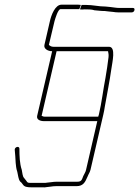

<svg xmlns="http://www.w3.org/2000/svg" viewBox="-20 -609 595 821"><path d="M193 -517 170 -417C166 -401 184 -390 203 -390L139 -114C135 -98 151 -91 168 -91H396L348 117C346 127 341 133 336 144C330 159 329 168 311 168H223C214 168 206 169 199 170L181 172C177 173 173 173 168 173H118C104 173 98 174 94 166L83 152C76 145 76 130 73 117C64 90 63 58 63 26C62 14 43 19 43 31C45 50 46 68 47 87L49 105C50 111 51 118 54 126C58 142 58 156 66 167C70 170 74 174 77 179C84 190 95 192 114 192H162C168 193 174 192 180 191L197 189C203 188 211 187 219 187H307C336 187 344 170 354 147C358 136 364 129 367 117L422 -120C425 -131 426 -141 428 -152C437 -204 449 -262 456 -313C460 -343 477 -409 446 -409H208C199 -409 194 -413 189 -417L213 -518C216 -529 228 -570 239 -570H319C319 -571 327 -588 325 -588C319 -589 313 -589 308 -589H243C216 -589 199 -545 193 -517ZM346 -588H329L322 -569C327 -568 334 -568 342 -569C357 -569 373 -569 384 -565L406 -563C413 -562 420 -562 427 -562L444 -560L464 -558C471 -557 477 -556 486 -556H543C549 -556 554 -560 555 -566C556 -572 554 -575 548 -575H491C476 -575 464 -578 452 -579L432 -581C400 -581 379 -588 346 -588ZM222 -390H442C444 -383 445 -373 444 -364C441 -336 436 -307 431 -276C421 -225 415 -171 403 -120L400 -110H172C167 -110 164 -111 160 -113C159 -113 159 -113 158 -114Z"/></svg>

Font: Electronic
Style: ExThnIt
Weight: 100
Version: Version 1.011